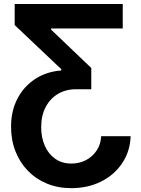

<svg xmlns="http://www.w3.org/2000/svg" viewBox="-20 -748 723 983"><path d="M648.9 -50.8Q646 26.9 605.7 87.2Q565.4 147.5 497.8 181.4Q430.2 215.3 344.7 215.3Q276.9 215.3 220.5 192.1Q164.1 168.9 123 126.7Q82 84.5 59.3 26.9Q36.6 -30.8 36.6 -99.1Q36.6 -179.7 69.1 -242.4Q101.6 -305.2 159.4 -343.3Q217.3 -381.3 293.5 -387.2V-394L55.2 -619.6V-727.5H608.4V-602.1H241.7V-596.2L447.3 -399.9V-291H370.6Q318.4 -291.5 277.8 -267.8Q237.3 -244.1 214.1 -200.4Q190.9 -156.7 190.9 -96.7Q190.9 -43.5 209.5 -1.5Q228 40.5 262.7 64.9Q297.4 89.4 345.7 89.4Q387.2 89.4 420.7 71.5Q454.1 53.7 475.1 22.2Q496.1 -9.3 498 -50.8Z"/></svg>

Font: Inter 17pt
Style: Bold
Weight: 700
Version: Version 4.001;git-66647c0bb